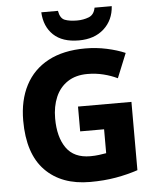

<svg xmlns="http://www.w3.org/2000/svg" viewBox="-62 -995 855 1056"><g transform="rotate(-5 365.5 -466.5)"><path d="M362 -409H657V-32Q601 -13 535.5 -1.5Q470 10 393 10Q235 10 145 -82.5Q55 -175 55 -358Q55 -470 98 -552.5Q141 -635 224.5 -679.5Q308 -724 429 -724Q490 -724 547.5 -711.5Q605 -699 649 -680L594 -545Q559 -562 517 -572.5Q475 -583 429 -583Q364 -583 319.5 -553.5Q275 -524 253 -472.5Q231 -421 231 -355Q231 -252 273.5 -191.5Q316 -131 406 -131Q431 -131 454 -134Q477 -137 494 -140V-272H362ZM595 -943Q590 -866 537.5 -818.5Q485 -771 399 -771Q308 -771 259 -817.5Q210 -864 206 -943H298Q305 -901 331 -891Q357 -881 399 -881Q433 -881 463 -892.5Q493 -904 500 -943Z"/></g></svg>

Font: Noto Sans Kannada ExtraBold
Style: Regular
Weight: 800
Designer: Jelle Bosma - Monotype Design Team
Foundry: Monotype Imaging Inc.
Version: Version 2.005; ttfautohint (v1.8.4.7-5d5b)